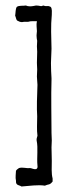

<svg xmlns="http://www.w3.org/2000/svg" viewBox="-20 -677 305 697"><path d="M171 -18V-29C166 -48 168 -71 168 -93C168 -109 167 -126 167 -142C167 -151 168 -159 168 -167C168 -176 167 -185 167 -194C167 -250 165 -329 167 -387V-393C166 -408 165 -430 165 -448C165 -465 167 -484 167 -500C166 -542 164 -583 168 -623C168 -630 170 -646 164 -652C161 -653 157 -656 151 -655C145 -654 141 -656 137 -657C134 -656 131 -654 127 -655C122 -656 117 -657 111 -657C105 -656 97 -654 89 -654C83 -654 78 -655 74 -657C64 -655 49 -658 41 -652C36 -645 37 -632 35 -620C38 -615 38 -605 43 -602C49 -599 54 -596 62 -597C69 -599 77 -597 83 -598C90 -601 107 -600 114 -600C111 -587 114 -575 114 -564C114 -556 112 -551 113 -543C113 -538 114 -534 115 -529C115 -523 114 -516 114 -509C114 -502 115 -496 115 -489C115 -475 114 -462 114 -449C114 -440 115 -433 115 -425C115 -416 114 -408 114 -399C114 -389 116 -379 116 -369C116 -359 115 -348 115 -336C114 -319 114 -300 114 -280C114 -272 115 -263 115 -255C115 -229 113 -205 116 -184C115 -178 112 -175 113 -167C119 -139 113 -106 116 -76C117 -70 116 -65 111 -63C101 -62 97 -66 89 -67C75 -65 63 -71 49 -67C45 -64 40 -61 38 -57C38 -48 35 -33 38 -21C38 -17 38 -12 40 -10C43 -4 53 -4 58 0C87 -2 117 -7 143 -3C148 -5 153 -7 159 -8C164 -10 168 -14 171 -18Z"/></svg>

Font: FuturaRener
Style: Light
Weight: 300
Designer: BSozoo
Foundry: BSozoo
Version: Version 1.0